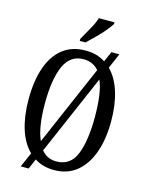

<svg xmlns="http://www.w3.org/2000/svg" viewBox="-140 -1016 876 1141"><g transform="rotate(15 298.0 -445.5)"><path d="M248 -784Q269 -822 290.5 -859.5Q312 -897 323 -931H419V-921Q409 -904 386 -876.5Q363 -849 335 -821Q307 -793 283 -771H248ZM142 -51Q93 -98 68.5 -177Q44 -256 44 -359Q44 -470 72 -552Q100 -634 156.5 -679.5Q213 -725 299 -725Q334 -725 364 -716.5Q394 -708 419 -691L447 -755H496L456 -662Q503 -615 527.5 -537Q552 -459 552 -358Q552 -247 522.5 -164.5Q493 -82 436.5 -36Q380 10 298 10Q229 10 178 -23L151 40H102ZM393 -630Q357 -672 299 -672Q217 -672 180.5 -589.5Q144 -507 144 -358Q144 -288 152.5 -231.5Q161 -175 179 -136ZM298 -43Q384 -43 418 -126.5Q452 -210 452 -358Q452 -429 444.5 -484.5Q437 -540 420 -580L206 -86Q241 -43 298 -43Z"/></g></svg>

Font: Noto Serif ExtraCondensed
Style: Regular
Weight: 400
Width: 2
Designer: Monotype Design Team
Foundry: Monotype Imaging Inc.
Version: Version 2.015